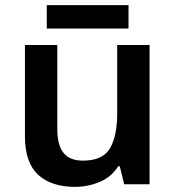

<svg xmlns="http://www.w3.org/2000/svg" viewBox="-20 -717 682 747"><path d="M562 -542V0H463L446 -70H440Q413 -28 367.5 -9Q322 10 271 10Q180 10 128.5 -37Q77 -84 77 -188V-542H203V-213Q203 -153 227 -122.5Q251 -92 303 -92Q379 -92 407.5 -139.5Q436 -187 436 -277V-542ZM480 -697V-606H162V-697Z"/></svg>

Font: Noto Sans Hanifi Rohingya SemiBold
Style: Regular
Weight: 600
Version: Version 2.101